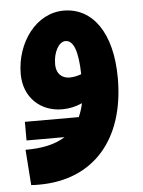

<svg xmlns="http://www.w3.org/2000/svg" viewBox="-50 -437 558 749"><g transform="rotate(-5 229.0 -63.0)"><path d="M39 95H188C146 122 92 131 32 131L42 270C52 271 64 271 73 271C286 271 415 124 415 -116C415 -296 339 -396 229 -397C118 -398 39 -286 39 -165C39 -72 105 -14 188 -14C217 -14 243 -20 267 -31C263 -11 257 6 250 22H39ZM176 -192C176 -239 198 -278 224 -278C256 -278 272 -233 274 -144C258 -138 243 -135 228 -135C200 -135 176 -152 176 -192Z"/></g></svg>

Font: Noto Sans Arabic UI XCn XBd
Style: Regular
Weight: 800
Width: 2
Designer: Monotype Design Team, Nadine Chahine and Nizar Qandah
Foundry: Monotype Imaging Inc.
Version: Version 2.010